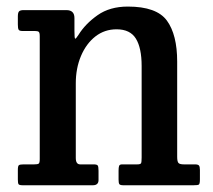

<svg xmlns="http://www.w3.org/2000/svg" viewBox="-20 -550 631 570"><path d="M83.5 -458H46.5Q37.5 -458 35.2 -462Q33 -466 33 -477.5V-501Q33 -512.5 36.5 -516.2Q40 -520 50.5 -520H177Q201 -520 201 -496.5V-458.5Q201 -436.5 203 -435.2Q205 -434 213 -446.5Q233.5 -479.5 269.8 -505Q306 -530.5 359.5 -530.5Q445 -530.5 475.5 -488.8Q506 -447 506 -367V-84.5Q506 -70.5 509.8 -66.2Q513.5 -62 526 -62H559Q568 -62 570.8 -58.5Q573.5 -55 573.5 -45.5V-17.5Q573.5 -4 570.2 -2Q567 0 554 0H346.5Q336.5 0 334.2 -3.5Q332 -7 332 -17V-43.5Q332 -52.5 333.5 -57.2Q335 -62 342.5 -62H387.5Q397 -62 398.8 -65.5Q400.5 -69 400.5 -82.5V-354Q400.5 -407.5 383.5 -435.2Q366.5 -463 326 -463Q290.5 -463 263.2 -441.8Q236 -420.5 220.5 -384Q205 -347.5 205 -302.5V-81Q205 -62 218 -62H258Q267.5 -62 270 -58.8Q272.5 -55.5 272.5 -43V-15.5Q272.5 0 255.5 0H48Q37.5 0 35.2 -3Q33 -6 33 -17V-45.5Q33 -57 36 -59.5Q39 -62 50 -62H81.5Q91 -62 94.5 -64Q98 -66 98 -77.5V-442.5Q98 -453 95 -455.5Q92 -458 83.5 -458Z"/></svg>

Font: Besley* Narrow Medium
Style: Regular
Weight: 500
Width: 4
Designer: Owen Earl
Foundry: indestructible type*
Version: Version 3.000; ttfautohint (v1.8.3)